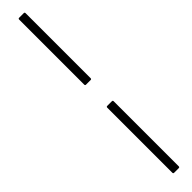

<svg xmlns="http://www.w3.org/2000/svg" viewBox="-363 -767 889 889"><g transform="rotate(-45 81.0 -322.5)"><path d="M86 -392Q80 -392 80 -398V-824Q80 -830 86 -830H116Q122 -830 122 -824V-398Q122 -392 116 -392ZM86 185Q80 185 80 179V-247Q80 -253 86 -253H116Q122 -253 122 -247V179Q122 185 116 185Z"/></g></svg>

Font: Sofia Sans Extra Condensed Light
Style: Italic
Weight: 300
Italic angle: -9°
Version: Version 4.100